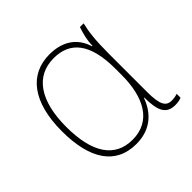

<svg xmlns="http://www.w3.org/2000/svg" viewBox="-140 -685 842 842"><g transform="rotate(-45 281.5 -264.0)"><path d="M258 10C353 10 402 -48 424 -110H426C426 -25 445 10 500 10C515 10 530 7 538 3V-21C527 -17 514 -15 502 -15C467 -15 452 -39 452 -120V-352C452 -442 458 -486 468 -528H445C435 -498 426 -465 426 -431H423C402 -500 347 -538 266 -538C142 -538 66 -442 66 -261C66 -86 131 10 258 10ZM259 -15C149 -15 93 -101 93 -261C93 -422 155 -513 267 -513C368 -513 426 -447 426 -288V-251C426 -112 375 -15 259 -15Z"/></g></svg>

Font: Noto Sans Mono SemiCondensed Thin
Style: Regular
Weight: 100
Width: 4
Designer: Monotype Design Team
Foundry: Monotype Imaging Inc.
Version: Version 2.014